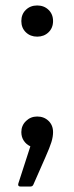

<svg xmlns="http://www.w3.org/2000/svg" viewBox="-20 -530 272 702"><path d="M58 -453Q58 -478 74.5 -494Q91 -510 116 -510Q141 -510 157.5 -494Q174 -478 174 -453Q174 -428 157.5 -412Q141 -396 116 -396Q91 -396 74.5 -412Q58 -428 58 -453ZM55 152Q44 152 47 141L91 5Q76 -2 67 -15.5Q58 -29 58 -47Q58 -71 75 -87.5Q92 -104 116 -104Q141 -104 157.5 -88Q174 -72 174 -47Q174 -30 168 -10.5Q162 9 146 45L102 145Q99 152 91 152Z"/></svg>

Font: LINE Seed Sans TH App
Style: Regular
Weight: 400
Designer: Dalton Maag Ltd | Thai characters by Cadson Demak Co.,Ltd.
Foundry: Dalton Maag Ltd
Version: Version 1.003